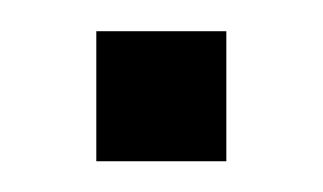

<svg xmlns="http://www.w3.org/2000/svg" viewBox="-20 -395 207 123"><path d="M125 -291.7H41.7V-375H125Z"/></svg>

Font: Yulong
Style: Regular
Weight: 400
Designer: GGBotNet
Foundry: f0n7.com
Version: 1.00